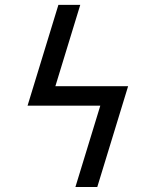

<svg xmlns="http://www.w3.org/2000/svg" viewBox="-20 -752 626 772"><path d="M283.2 0 383.3 -327.1H90.8L214.8 -732.4H302.7L202.6 -405.3H495.1L371.1 0Z"/></svg>

Font: Consola Mono
Style: Book
Weight: 400
Monospace: yes
Version: Version 2.001